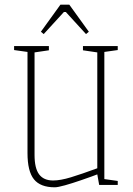

<svg xmlns="http://www.w3.org/2000/svg" viewBox="-20 -787 568 817"><path d="M97 -136V-566L40 -574V-591H188V-573L127 -564V-128Q127 -71 146.5 -45Q166 -19 206 -19Q237 -19 281.5 -32.5Q326 -46 394 -71V-564L333 -573V-591H481V-574L424 -566V-25L481 -17V0H402L394 -45L370 -36Q362 -33 324.5 -20Q287 -7 256.5 1.5Q226 10 213 10Q152 10 124.5 -24Q97 -58 97 -136ZM154 -652 237 -767H275L358 -652L346 -642L260 -736H252L166 -642Z"/></svg>

Font: Grenze Thin
Style: Regular
Weight: 250
Designer: Renata Polastri
Foundry: Omnibus-Type
Version: Version 1.002; ttfautohint (v1.8)